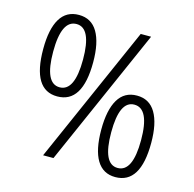

<svg xmlns="http://www.w3.org/2000/svg" viewBox="-100 -763 886 876"><g transform="rotate(15 343.0 -325.0)"><path d="M167 -276Q50 -276 50 -469Q50 -563 79.5 -612Q109 -661 168 -661Q227 -661 256.5 -611Q286 -561 286 -469Q286 -276 167 -276ZM175 0 462 -650H511L224 0ZM167 -319Q238 -319 238 -469Q238 -618 168 -618Q97 -618 97 -469Q97 -319 167 -319ZM518 11Q460 11 430.5 -38Q401 -87 401 -182Q401 -275 430.5 -324.5Q460 -374 519 -374Q578 -374 607.5 -324Q637 -274 637 -182Q637 11 518 11ZM518 -32Q589 -32 589 -182Q589 -331 518 -331Q448 -331 448 -182Q448 -32 518 -32Z"/></g></svg>

Font: Noto Sans Telugu Condensed Light
Style: Regular
Weight: 300
Width: 3
Designer: Jelle Bosma - Monotype Design Team
Foundry: Monotype Imaging Inc.
Version: Version 2.005; ttfautohint (v1.8.4.7-5d5b)